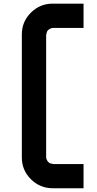

<svg xmlns="http://www.w3.org/2000/svg" viewBox="-20 -853 523 1040"><path d="M265.8 166.7Q196.7 166.7 147.5 117.9Q98.3 69.2 98.3 0V-666.7Q98.3 -735.8 147.5 -784.6Q196.7 -833.3 265.8 -833.3H432.5V-701.7H265.8Q252.5 -700 242.1 -691.2Q231.7 -682.5 231.7 -666.7H230V0Q231.7 13.3 240.8 23.8Q250 34.2 265.8 34.2V35.8H432.5V166.7Z"/></svg>

Font: 0xA000-Squareish
Style: Squareish-Bold
Weight: 700
Version: Version 0.1